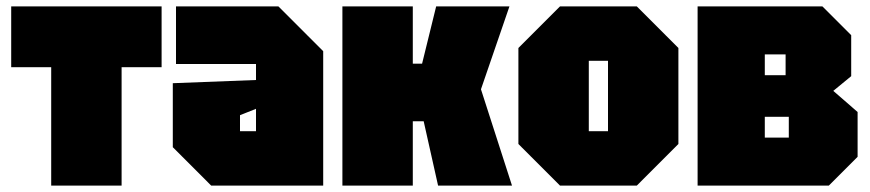

<svg xmlns="http://www.w3.org/2000/svg" viewBox="-20 -580 2720 600"><path d="M360 0V-370H485V-560H15V-370H140V0Z M520 -120V-320L780 -330V-380H530V-560H850L990 -420V0H640ZM730 -220V-170H780V-240Z M1050 0V-560H1270V-381H1299L1343 -560H1572L1483 -301L1580 0H1349L1304 -201H1270V0Z M1600 -130V-430L1730 -560H1970L2100 -430V-130L1970 0H1730ZM1820 -170H1880V-390H1820Z M2160 -560V0H2570L2660 -90V-230L2584 -296L2640 -342V-470L2550 -560ZM2370 -345V-410H2435V-345ZM2370 -150V-215H2445V-150Z"/></svg>

Font: Tektur Condensed Black
Style: Regular
Weight: 900
Width: 3
Designer: Adam Jagosz
Foundry: Adam Jagosz
Version: Version 1.005;gftools[0.9.30]